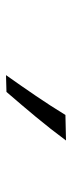

<svg xmlns="http://www.w3.org/2000/svg" viewBox="188 -1040 248 665"><g transform="rotate(90 312.5 -708.0)"><path d="M240.7 -604.3 298.9 -605.9Q343 -656.9 385.5 -708Q428 -759.2 467.1 -812.1L378.7 -810.1Q347.1 -758.4 312.2 -707.2Q277.4 -656.1 240.7 -604.3Z"/></g></svg>

Font: Pinar-VF-FD
Style: Regular
Weight: 300
Designer: Amin Abedi
Version: Version 3.0